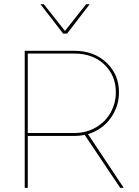

<svg xmlns="http://www.w3.org/2000/svg" viewBox="-20 -905 669 925"><path d="M337.9 -660.2Q433.1 -660.2 493.2 -603Q553.2 -545.9 553.2 -460.9Q553.2 -391.1 512.5 -335.2Q471.7 -279.3 403.8 -258.8L576.2 0H559.1L388.2 -254.9Q361.3 -250 337.9 -250H113.8V0H99.1V-660.2ZM113.8 -264.2H337.9Q396.5 -264.2 442.9 -291.7Q489.3 -319.3 513.7 -364Q538.1 -408.7 538.1 -460.9Q538.1 -541 482.7 -594Q427.2 -647 337.9 -647H113.8ZM174.8 -884.8H190.9L293 -755.9L395 -884.8H412.1L303.2 -743.2H284.2Z"/></svg>

Font: Human Sans Thin
Style: Regular
Weight: 100
Designer: Tim Radville
Foundry: Continuum
Version: Version 1.000;FEAKit 1.0